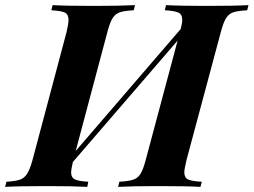

<svg xmlns="http://www.w3.org/2000/svg" viewBox="-62 -728 988 748"><path d="M906 -708 901 -688Q864 -686 846.5 -680Q829 -674 818.5 -657Q808 -640 798 -602L665 -106Q656 -68 656 -57Q656 -36 670.5 -29Q685 -22 724 -20L719 0Q667 -3 555 -3Q454 -3 398 0L403 -20Q439 -22 457 -28Q475 -34 485.5 -51Q496 -68 506 -106L630 -570L222 -97Q215 -67 215 -57Q215 -36 230 -29Q245 -22 282 -20L278 0Q223 -3 121 -3Q12 -3 -42 0L-37 -20Q-2 -22 15.5 -28Q33 -34 44 -51.5Q55 -69 65 -106L197 -602Q205 -636 205 -650Q205 -672 190.5 -679Q176 -686 138 -688L143 -708Q196 -705 307 -705Q404 -705 464 -708L459 -688Q422 -686 404.5 -680Q387 -674 376.5 -657Q366 -640 356 -602L233 -140L642 -615Q648 -638 648 -650Q648 -672 633 -679Q618 -686 580 -688L585 -708Q639 -705 741 -705Q852 -705 906 -708Z"/></svg>

Font: Playfair Display SC
Style: Bold Italic
Weight: 700
Italic angle: -14°
Designer: Claus Eggers Sørensen
Foundry: Claus Eggers Sørensen
Version: Version 1.200; ttfautohint (v1.6)